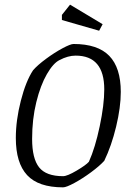

<svg xmlns="http://www.w3.org/2000/svg" viewBox="-20 -796 555 825"><path d="M48 -203Q48 -279 69.5 -363Q91 -447 122 -494Q141 -516 177.5 -543Q214 -570 248.5 -588.5Q283 -607 296 -607Q400 -607 449.5 -556Q499 -505 499 -401Q499 -335 479 -252Q459 -169 428 -105Q408 -83 371.5 -56Q335 -29 300 -10Q265 9 251 9Q145 9 96.5 -43.5Q48 -96 48 -203ZM362 -101Q389 -161 408.5 -253.5Q428 -346 428 -412Q428 -557 305 -557Q272 -557 236 -538Q209 -525 181.5 -477.5Q154 -430 136 -357Q118 -284 118 -199Q118 -115 148 -77Q178 -39 251 -39Q269 -39 309.5 -63Q350 -87 362 -101ZM246 -710V-732L281 -776L421 -692L406 -664Z"/></svg>

Font: Grenze Light
Style: Italic
Weight: 300
Italic angle: -10°
Designer: Renata Polastri
Foundry: Omnibus-Type
Version: Version 1.002; ttfautohint (v1.8)